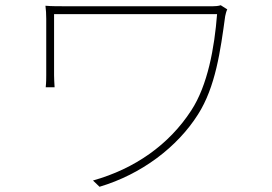

<svg xmlns="http://www.w3.org/2000/svg" viewBox="-20 -700 1040 735"><path d="M825 -680C817 -677 803 -676 794 -676H245C205 -676 176 -676 154 -678C156 -661 157 -647 157 -628V-412C157 -401 157 -384 155 -366H189C188 -384 187 -398 187 -412V-646H811C801 -517 775 -373 712 -277C627 -146 496 -54 336 -9L361 15C522 -33 659 -137 738 -262C805 -367 824 -506 842 -638C843 -644 847 -659 850 -664Z"/></svg>

Font: Noto Sans CJK JP Thin
Style: Regular
Weight: 250
Designer: Ryoko NISHIZUKA (kana & ideographs); Paul D. Hunt (Latin, Greek & Cyrillic); Wenlong ZHANG (bopomofo); Sandoll Communica
Foundry: Adobe Systems Incorporated
Version: Version 1.004;PS 1.004;hotconv 1.0.82;makeotf.lib2.5.63406